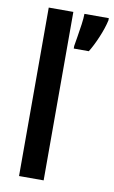

<svg xmlns="http://www.w3.org/2000/svg" viewBox="-87 -857 506 853"><g transform="rotate(10 166.5 -431.0)"><path d="M173 -51H62V-811H173ZM333 -801Q325 -765 307 -722.5Q289 -680 271 -651H203V-663Q205 -676 210 -705Q215 -734 219 -763.5Q223 -793 223 -811H333Z"/></g></svg>

Font: Noto Sans Tamil UI ExtraCondensed SemiBold
Style: Regular
Weight: 600
Width: 2
Designer: Jelle Bosma - Monotype Design Team
Foundry: Monotype Imaging Inc.
Version: Version 2.004; ttfautohint (v1.8.4.7-5d5b)